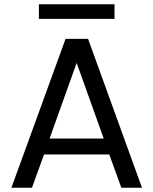

<svg xmlns="http://www.w3.org/2000/svg" viewBox="-20 -874 714 894"><path d="M128.9 0H33.2L285.2 -692.9H390.1L641.1 0H544.9L488.8 -154.8H185.1ZM161.1 -786.1V-854H513.2V-786.1ZM210.9 -229H462.9L336.9 -581.1Z"/></svg>

Font: PoppinsZ
Style: Regular
Weight: 400
Designer: Ninad Kale (Devanagari), Jonny Pinhorn (Latin)
Foundry: Indian Type Foundry
Version: Version 3.002;FEAKit 1.0